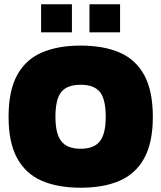

<svg xmlns="http://www.w3.org/2000/svg" viewBox="-20 -867 754 897"><path d="M172 -716V-847H316V-716ZM398 -716V-847H541V-716ZM357 10Q249 10 174 -23Q99 -56 59.5 -129Q20 -202 20 -321Q20 -442 59.5 -515Q99 -588 174 -621Q249 -654 357 -654Q465 -654 540 -621Q615 -588 654.5 -515Q694 -442 694 -321Q694 -202 654.5 -129Q615 -56 540 -23Q465 10 357 10ZM357 -172Q419 -172 446.5 -207Q474 -242 474 -321Q474 -404 446.5 -437.5Q419 -471 357 -471Q294 -471 266.5 -437.5Q239 -404 239 -321Q239 -242 266.5 -207Q294 -172 357 -172Z"/></svg>

Font: Kanit ExtraBold
Style: Regular
Weight: 800
Designer: Katatrad Team
Foundry: CadsonDemak
Version: Version 2.000; ttfautohint (v1.8.3)